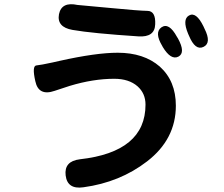

<svg xmlns="http://www.w3.org/2000/svg" viewBox="-20 -814 1040 892"><path d="M368 56Q293 67 285 1Q277 -65 351 -74Q656 -108 656 -328Q656 -380 619 -413Q579 -448 511 -448Q413 -448 304 -415Q269 -404 234 -392Q159 -366 144 -437Q128 -508 149 -510Q170 -512 225 -524L256 -531Q426 -569 527 -569Q648 -569 722 -505Q797 -438 797 -323Q797 -167 663 -64Q537 33 368 56ZM701 -701Q699 -640 623 -645Q409 -659 317 -675Q243 -688 254 -748Q266 -807 340 -791Q346 -790 492 -777Q626 -764 665 -763.5Q704 -763 701 -701ZM925 -596Q887 -578 858 -648L854 -657Q826 -724 858 -742Q891 -761 925 -692L930 -681Q964 -614 925 -596ZM734 -600Q696 -663 730 -687Q765 -711 802 -643L807 -635Q843 -569 809 -551Q774 -533 736 -596Z"/></svg>

Font: Resource Han Rounded JP
Style: Bold
Weight: 700
Designer: Cyano Hao (round all glyphs); Ryoko NISHIZUKA 西塚涼子 (kana, bopomofo & ideographs); Paul D. Hunt (Latin, Greek & Cyrillic)
Foundry: Cyano Hao
Version: 0.990